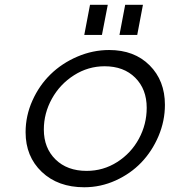

<svg xmlns="http://www.w3.org/2000/svg" viewBox="-20 -769 709 802"><path d="M332 -623 356 -749H430.2L405.8 -623ZM479 -623 502.9 -749H577.1L553.2 -623ZM86.9 -216.8Q86.9 -285.6 115.5 -349.1Q144 -412.6 191.4 -458.7Q238.8 -504.9 303.2 -532.5Q367.7 -560.1 436 -560.1Q541 -560.1 605 -496.1Q668.9 -432.1 668.9 -331.1Q668.9 -263.7 642.1 -200.4Q615.2 -137.2 570.3 -90.3Q525.4 -43.5 462.9 -15.1Q400.4 13.2 332 13.2Q222.2 13.2 154.5 -51Q86.9 -115.2 86.9 -216.8ZM163.1 -228Q163.1 -150.9 211.9 -103Q260.7 -55.2 341.8 -55.2Q411.6 -55.2 469.7 -92.3Q527.8 -129.4 560.3 -189.7Q592.8 -250 592.8 -318.8Q592.8 -396.5 544.9 -444.3Q497.1 -492.2 417 -492.2Q348.1 -492.2 289.3 -454.8Q230.5 -417.5 196.8 -356.7Q163.1 -295.9 163.1 -228Z"/></svg>

Font: Involve
Style: Italic
Weight: 400
Italic angle: -10.5°
Designer: Stefan Peev
Foundry: Context Ltd.
Version: Version 1.001